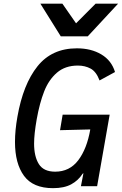

<svg xmlns="http://www.w3.org/2000/svg" viewBox="-20 -994 650 1025"><path d="M60 -236Q60 -298.5 73 -371Q103.5 -544.5 180.2 -640.2Q257 -736 390.5 -736Q466.5 -736 521 -703.5Q575.5 -671 594 -609.5L511.5 -564.5Q493.5 -612 463.5 -628Q433.5 -644 396 -644Q328 -644 284 -606Q240 -568 215.8 -506Q191.5 -444 176 -357.5Q162 -278 162 -227.5Q162 -158.5 187.5 -118Q213 -77.5 274.5 -77.5Q351.5 -77.5 397.8 -138.5Q444 -199.5 462 -303L300.5 -299L314.5 -382H565.5L498.5 0H412L425.5 -69.5L421 -66.5Q398 -30.5 360.2 -10Q322.5 10.5 263 10.5Q156.5 10.5 108.2 -55.2Q60 -121 60 -236ZM195.5 -974.5H313L386 -869.5L490.5 -974.5H610.5L448.5 -800H304.5Z"/></svg>

Font: JuliaMono MediumItalic
Style: Regular
Weight: 500
Italic angle: -9°
Monospace: yes
Designer: cormullion
Foundry: corm
Version: Version 0.049; ttfautohint (v1.8.4)